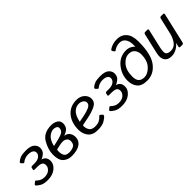

<svg xmlns="http://www.w3.org/2000/svg" viewBox="167 -1750 2780 2780"><g transform="rotate(-45 1557.0 -360.5)"><path d="M25.9 -58.1Q13.2 -74.2 26.9 -85L56.2 -108.9Q69.3 -119.6 82 -104Q89.4 -95.2 120.8 -75.2Q152.3 -55.2 201.2 -55.2Q265.6 -55.2 301.8 -88.6Q337.9 -122.1 337.9 -162.6Q337.9 -206.1 309.6 -220.9Q281.2 -235.8 231 -235.8H175.3Q153.3 -235.8 157.2 -252.9L163.6 -282.2Q167.5 -299.3 189.9 -299.3H239.3Q298.8 -299.3 334 -325.2Q369.1 -351.1 369.1 -390.6Q369.1 -421.4 341.3 -439.5Q313.5 -457.5 260.7 -457.5Q226.6 -457.5 196.8 -446Q167 -434.6 153.3 -421.9Q135.7 -405.3 126.5 -414.1L102.1 -437.5Q86.4 -452.6 105.5 -469.7Q128.9 -491.2 167 -506.1Q205.1 -521 278.3 -521Q374 -521 414.6 -484.6Q455.1 -448.2 455.1 -399.9Q455.1 -339.8 414.8 -307.6Q374.5 -275.4 348.6 -269V-267.6Q384.8 -259.8 406.7 -232.7Q428.7 -205.6 428.7 -158.2Q428.7 -93.8 367.2 -42.7Q305.7 8.3 201.7 8.3Q119.6 8.3 77.1 -19.3Q34.7 -46.9 25.9 -58.1Z M514.6 -197.3Q514.6 -300.8 578.1 -410.9Q641.6 -521 799.8 -521Q855 -521 897.9 -494.9Q940.9 -468.8 940.9 -414.1Q940.9 -372.1 919.2 -338.9Q897.5 -305.7 825.2 -278.3V-277.3Q876 -271 902.3 -235.6Q928.7 -200.2 928.7 -148.9Q928.7 -75.2 868.7 -33.4Q808.6 8.3 697.3 8.3Q618.2 8.3 566.4 -38.8Q514.6 -85.9 514.6 -197.3ZM605.5 -174.3Q605.5 -121.1 626 -88.1Q646.5 -55.2 710 -55.2Q761.7 -55.2 799.8 -76.4Q837.9 -97.7 837.9 -157.2Q837.9 -193.4 812 -214.1Q786.1 -234.9 747.1 -234.9Q716.8 -234.9 678.7 -225.8Q640.6 -216.8 608.4 -210Q605.5 -191.4 605.5 -174.3ZM614.3 -277.8Q758.3 -307.6 806.6 -331.1Q855 -354.5 855 -408.2Q855 -431.6 833 -444.6Q811 -457.5 783.7 -457.5Q733.4 -457.5 685.1 -416.7Q636.7 -376 614.3 -277.8Z M1030.3 -193.4Q1030.3 -339.8 1106.7 -430.4Q1183.1 -521 1315.4 -521Q1391.1 -521 1437.7 -477.8Q1484.4 -434.6 1484.4 -379.9Q1484.4 -307.6 1415.3 -273.4Q1346.2 -239.3 1244.1 -218.8L1124 -194.8Q1121.1 -176.3 1121.1 -175.3Q1121.1 -127 1147.5 -91.3Q1173.8 -55.7 1239.7 -55.7Q1295.9 -55.7 1330.1 -76.2Q1364.3 -96.7 1376.5 -113.3Q1393.6 -136.2 1407.2 -123.5L1436 -98.6Q1445.3 -90.3 1433.1 -71.3Q1421.9 -53.7 1372.6 -22.7Q1323.2 8.3 1228 8.3Q1124 8.3 1077.1 -52Q1030.3 -112.3 1030.3 -193.4ZM1126.5 -262.7 1226.6 -282.2Q1294.9 -295.4 1346.7 -318.6Q1398.4 -341.8 1398.4 -383.8Q1398.4 -417 1368.4 -437.3Q1338.4 -457.5 1299.3 -457.5Q1240.2 -457.5 1194.1 -412.6Q1147.9 -367.7 1126.5 -262.7Z M1549.3 -58.1Q1536.6 -74.2 1550.3 -85L1579.6 -108.9Q1592.8 -119.6 1605.5 -104Q1612.8 -95.2 1644.3 -75.2Q1675.8 -55.2 1724.6 -55.2Q1789.1 -55.2 1825.2 -88.6Q1861.3 -122.1 1861.3 -162.6Q1861.3 -206.1 1833 -220.9Q1804.7 -235.8 1754.4 -235.8H1698.7Q1676.8 -235.8 1680.7 -252.9L1687 -282.2Q1690.9 -299.3 1713.4 -299.3H1762.7Q1822.3 -299.3 1857.4 -325.2Q1892.6 -351.1 1892.6 -390.6Q1892.6 -421.4 1864.7 -439.5Q1836.9 -457.5 1784.2 -457.5Q1750 -457.5 1720.2 -446Q1690.4 -434.6 1676.8 -421.9Q1659.2 -405.3 1649.9 -414.1L1625.5 -437.5Q1609.9 -452.6 1628.9 -469.7Q1652.3 -491.2 1690.4 -506.1Q1728.5 -521 1801.8 -521Q1897.5 -521 1938 -484.6Q1978.5 -448.2 1978.5 -399.9Q1978.5 -339.8 1938.2 -307.6Q1897.9 -275.4 1872.1 -269V-267.6Q1908.2 -259.8 1930.2 -232.7Q1952.1 -205.6 1952.1 -158.2Q1952.1 -93.8 1890.6 -42.7Q1829.1 8.3 1725.1 8.3Q1643.1 8.3 1600.6 -19.3Q1558.1 -46.9 1549.3 -58.1Z M2036.1 -196.3Q2036.1 -319.3 2118.4 -420.2Q2200.7 -521 2330.1 -521Q2376 -521 2411.4 -502.7Q2446.8 -484.4 2461.4 -462.4H2463.4Q2464.4 -479 2464.4 -502Q2464.4 -572.8 2433.8 -619.1Q2403.3 -665.5 2340.3 -665.5Q2308.6 -665.5 2276.4 -654.1Q2244.1 -642.6 2228.5 -628.9Q2211.9 -614.3 2201.2 -629.9L2186.5 -650.9Q2174.3 -668 2189.5 -680.2Q2212.9 -699.2 2255.9 -714.1Q2298.8 -729 2349.6 -729Q2441.4 -729 2495.8 -667.7Q2550.3 -606.4 2550.3 -482.4Q2550.3 -221.2 2462.2 -106.4Q2374 8.3 2241.2 8.3Q2130.9 8.3 2083.5 -48.6Q2036.1 -105.5 2036.1 -196.3ZM2127 -189Q2127 -118.7 2156.7 -86.9Q2186.5 -55.2 2247.6 -55.2Q2314 -55.2 2380.6 -124.3Q2447.3 -193.4 2447.3 -323.7Q2447.3 -376 2417.2 -416.7Q2387.2 -457.5 2323.7 -457.5Q2247.6 -457.5 2187.3 -386.2Q2127 -314.9 2127 -189Z M2617.7 -178.7 2689.9 -490.7Q2694.8 -512.7 2716.8 -512.7H2758.8Q2780.8 -512.7 2775.9 -490.7L2709.5 -202.1Q2687.5 -106 2710.9 -80.6Q2734.4 -55.2 2785.6 -55.2Q2857.4 -55.2 2897.9 -112.1Q2938.5 -168.9 2955.6 -242.2L3013.2 -490.7Q3018.1 -512.7 3040 -512.7H3082Q3104 -512.7 3099.1 -490.7L2990.7 -22Q2985.8 0 2963.9 0H2922.9Q2900.9 0 2905.8 -22L2919.4 -80.6H2917.5Q2888.7 -44.9 2842 -18.3Q2795.4 8.3 2739.3 8.3Q2661.1 8.3 2629.4 -41.7Q2597.7 -91.8 2617.7 -178.7Z"/></g></svg>

Font: Istok Web
Style: Italic
Weight: 400
Italic angle: -13°
Designer: Andrey V. Panov
Foundry: Andrey V. Panov
Version: Version 1.0.2g